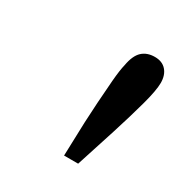

<svg xmlns="http://www.w3.org/2000/svg" viewBox="-86 -808 432 449"><g transform="rotate(30 129.5 -583.0)"><path d="M211 -736Q231 -736 242 -723.5Q253 -711 253 -690Q253 -670 242 -629.5Q231 -589 214.5 -537Q198 -485 180 -430H142L145 -522Q146 -545 148 -576.5Q150 -608 152.5 -638Q155 -668 159 -684Q164 -712 177 -724Q190 -736 211 -736Z"/></g></svg>

Font: Source Serif 4 SmText
Style: Italic
Weight: 400
Italic angle: -12°
Designer: Frank Grießhammer
Foundry: Adobe
Version: Version 4.005;hotconv 1.1.0;makeotfexe 2.6.0